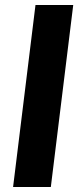

<svg xmlns="http://www.w3.org/2000/svg" viewBox="-20 -733 311 763"><path d="M182 10 271 -713H121L32 10Z"/></svg>

Font: Bluebird
Style: SfBdNrwObl
Weight: 700
Designer: Jasper
Foundry: Cannot Into Space Fonts
Version: Version 0.98